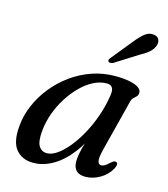

<svg xmlns="http://www.w3.org/2000/svg" viewBox="-107 -781 764 875"><g transform="rotate(15 275.5 -343.5)"><path d="M423.4 -130.2Q413.2 -89.5 416.7 -74.1Q420.2 -58.6 432 -58.6Q440.8 -58.6 449.6 -63.9Q458.4 -69.2 471.7 -81.7Q480.1 -89.3 485.6 -91.4Q491.1 -93.4 496.2 -90.9Q502.1 -88 502 -80.2Q501.8 -72.4 495.9 -61Q478.1 -28.4 444.8 -9Q411.4 10.5 376.2 10.5Q347.2 10.5 333 -4Q318.7 -18.5 318.7 -46.4Q318.7 -58 320.6 -72Q322.5 -85.9 327.4 -106.5Q332.3 -127.1 341.4 -158Q350.5 -188.9 364.6 -234.1L374.1 -216.9Q346.6 -144.4 307.6 -93.5Q268.6 -42.6 223.1 -16Q177.6 10.5 130.4 10.5Q77.5 10.5 48.5 -24.8Q19.5 -60.1 26.9 -136.7Q31.4 -186.9 52.1 -235.2Q72.8 -283.4 106.7 -325.7Q140.6 -367.9 184.9 -400Q229.2 -432 281.3 -450.1Q333.5 -468.2 390.2 -468.2Q432.9 -468.2 461.1 -462Q489.2 -455.8 503 -445.3Q516.7 -434.7 515.5 -421.3Q514.5 -410.5 508.3 -404.3Q502 -398.1 495.3 -391.9Q488.5 -385.7 485.6 -374.7ZM132.8 -141.3Q128 -89.8 141.3 -68.9Q154.5 -47.9 179.1 -47.9Q201.9 -47.9 227.8 -65.9Q253.6 -83.8 279.6 -115.8Q305.5 -147.8 328.2 -189.5Q350.9 -231.1 367.5 -279.1Q384.2 -327.1 391.5 -377Q395.8 -402.8 387.9 -414.4Q380 -426 362.3 -426Q331 -426 299.8 -410.1Q268.6 -394.2 240.4 -366Q212.2 -337.9 189.2 -301.6Q166.2 -265.3 151.5 -224.2Q136.8 -183.1 132.8 -141.3ZM427.3 -640.3Q449.1 -668 468.8 -683.6Q488.4 -699.2 510.5 -696.1Q529.7 -693.9 536.1 -679.6Q542.4 -665.3 535.8 -649.2Q528.7 -631.3 512.6 -617.6Q496.5 -603.9 470.9 -590.3L365.2 -523.5Q359 -520.8 352.6 -520.6Q346.2 -520.3 343.3 -524.1Q339.4 -528.5 342.3 -534Q345.1 -539.5 349.8 -545Z"/></g></svg>

Font: Fraunces
Style: Italic
Weight: 900
Italic angle: -16°
Version: Version 1.000;[0bf87f6ff]